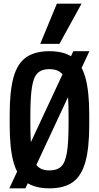

<svg xmlns="http://www.w3.org/2000/svg" viewBox="-20 -1020 540 1050"><path d="M31 10 381 -740H469L119 10ZM250 10Q171 10 123 -23.5Q75 -57 54 -133Q33 -209 33 -335V-395Q33 -522 54 -597.5Q75 -673 123 -706.5Q171 -740 250 -740Q330 -740 377.5 -706.5Q425 -673 446.5 -597.5Q468 -522 468 -395V-335Q468 -209 446.5 -133Q425 -57 377.5 -23.5Q330 10 250 10ZM250 -88Q292 -88 314.5 -109.5Q337 -131 346 -186Q355 -241 355 -343V-388Q355 -490 346 -545Q337 -600 314.5 -621Q292 -642 250 -642Q209 -642 186.5 -621Q164 -600 155 -545Q146 -490 146 -388V-343Q146 -241 155 -186Q164 -131 186.5 -109.5Q209 -88 250 -88ZM305 -780H200L291 -1000H426Z"/></svg>

Font: M PLUS 1 Code Medium
Style: Regular
Weight: 500
Designer: Coji Morishita
Foundry: UNDERFOREST DESIGN
Version: Version 1.002